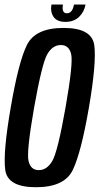

<svg xmlns="http://www.w3.org/2000/svg" viewBox="-21 -800 427 825"><path d="M133.5 4.5Q11.5 4.5 1.5 -70Q-8.5 -144.5 25 -337.5Q58 -531 94 -605.5Q130 -680 252.2 -680Q374.5 -680 384.2 -605Q394 -530 361 -337.5Q327.5 -144 291.8 -69.8Q256 4.5 133.5 4.5ZM145.5 -69Q181 -69 204 -108.8Q227 -148.5 260.5 -337.5Q294 -528 284.8 -567.2Q275.5 -606.5 240.5 -606.5Q205 -606.5 182.2 -567.2Q159.5 -528 125.5 -337.5Q92.5 -148.5 101.5 -108.8Q110.5 -69 145.5 -69ZM260 -706Q224 -706 209.2 -727.5Q194.5 -749 200 -780.5H249.5Q243 -743 266.5 -743Q290 -743 297 -780.5H346.5Q341 -749 318.8 -727.5Q296.5 -706 260 -706Z"/></svg>

Font: Anybody Condensed Medium
Style: Italic
Weight: 500
Width: 3
Italic angle: -10°
Designer: Tyler Finck
Foundry: Etcetera Type Company
Version: Version 1.010; ttfautohint (v1.8.3) -l 8 -r 50 -G 200 -x 14 